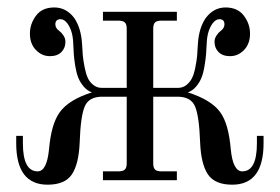

<svg xmlns="http://www.w3.org/2000/svg" viewBox="-20 -488 758 520"><path d="M323.2 -226.1H256.8Q220.7 -226.1 209.5 -199.7Q198.2 -173.3 195.8 -102.1Q193.4 -43.5 174.6 -15.6Q155.8 12.2 108.9 12.2Q23.9 12.2 23.9 -100.1V-120.1H42V-100.1Q42 -23.9 82 -23.9Q106.9 -23.9 112.8 -84Q118.7 -151.4 141.1 -183.1Q165.5 -217.8 229 -237.8Q216.3 -242.2 206.8 -253.4Q197.3 -264.6 192.1 -277.3Q187 -290 183.8 -309.3Q180.7 -328.6 179.9 -341.1Q179.2 -353.5 178.2 -373Q176.8 -404.3 163.1 -423.8Q154.3 -436 144 -436Q129.9 -436 129.9 -421.9Q129.9 -411.6 141.1 -403.8Q146.5 -399.9 151.9 -391.8Q157.2 -383.8 157.2 -375Q157.2 -357.9 146.2 -346.9Q135.3 -335.9 115.2 -335.9Q93.3 -335.9 77.1 -352.8Q61 -369.6 61 -397Q61 -423.3 77.6 -445.6Q94.2 -467.8 127 -467.8Q159.7 -467.8 181.2 -439Q199.2 -412.6 202.1 -371.1Q203.1 -350.1 204.3 -337.2Q205.6 -324.2 209.2 -305.7Q212.9 -287.1 218 -276.4Q223.1 -265.6 232.9 -257.8Q242.7 -250 255.9 -250H323.2V-410.2Q323.2 -422.4 318.1 -427.2Q313 -432.1 300.8 -432.1H258.8V-456.1H459V-432.1H417Q404.8 -432.1 399.9 -427.2Q395 -422.4 395 -410.2V-250H461.9Q475.1 -250 484.9 -257.8Q494.6 -265.6 500 -276.4Q505.4 -287.1 509 -305.4Q512.7 -323.7 513.9 -337.2Q515.1 -350.6 516.1 -371.1Q519 -412.6 537.1 -439Q558.6 -467.8 590.8 -467.8Q623.5 -467.8 640.4 -445.6Q657.2 -423.3 657.2 -397Q657.2 -369.6 641.1 -352.8Q625 -335.9 603 -335.9Q583 -335.9 572 -346.9Q561 -357.9 561 -375Q561 -383.8 566.4 -391.8Q571.8 -399.9 577.1 -403.8Q587.9 -411.6 587.9 -421.9Q587.9 -436 574.2 -436Q564 -436 555.2 -423.8Q541.5 -404.3 540 -373Q539.1 -354 538.1 -341.1Q537.1 -328.1 533.9 -309.1Q530.8 -290 525.6 -277.3Q520.5 -264.6 511 -253.4Q501.5 -242.2 488.8 -237.8Q553.2 -217.3 577.1 -183.1Q599.1 -152.3 605 -84Q610.8 -23.9 636.2 -23.9Q675.8 -23.9 675.8 -100.1V-120.1H693.8V-100.1Q693.8 12.2 608.9 12.2Q562 12.2 543.2 -15.6Q524.4 -43.5 522 -102.1Q519.5 -173.3 508.3 -199.7Q497.1 -226.1 460.9 -226.1H395V-45.9Q395 -33.7 399.9 -28.8Q404.8 -23.9 417 -23.9H459V0H258.8V-23.9H300.8Q313 -23.9 318.1 -28.8Q323.2 -33.7 323.2 -45.9Z"/></svg>

Font: Flanker Steampunk
Style: Regular
Weight: 400
Designer: Alexey Kryukov, Leonardo Di Lena
Foundry: Alexey Kryukov, Leonardo Di Lena
Version: 1.210